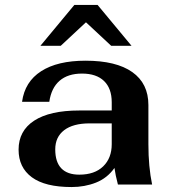

<svg xmlns="http://www.w3.org/2000/svg" viewBox="-20 -745 694 775"><path d="M55 -141Q55 -217 118 -258Q181 -299 300 -299H431V-332Q431 -388 400 -418Q369 -448 311 -448Q254 -448 220.5 -419Q187 -390 179 -334H69Q80 -415 146 -457.5Q212 -500 325 -500Q449 -500 514 -454Q579 -408 579 -321V-163Q579 -72 594 0H456Q446 -38 442 -67Q413 -26 367.5 -8Q322 10 269 10Q162 10 108.5 -29.5Q55 -69 55 -141ZM431 -163V-247H342Q275 -247 239 -219.5Q203 -192 203 -142Q203 -91 227.5 -65.5Q252 -40 300 -40Q362 -40 396.5 -73.5Q431 -107 431 -163ZM280 -725H374L511 -560H429L327 -655L225 -560H143Z"/></svg>

Font: Fahkwang
Style: Bold
Weight: 700
Designer: Suppakit Chalermlarp | Katatrad Co.,Ltd.
Foundry: Cadson Demak Co.,Ltd.
Version: Version 1.000; ttfautohint (v1.6)